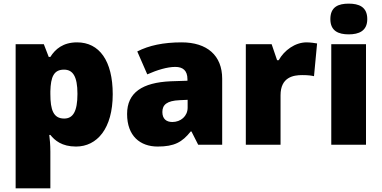

<svg xmlns="http://www.w3.org/2000/svg" viewBox="-20 -796 2100 1056"><path d="M404 -563C327 -563 284 -526 257 -483H248L221 -553H66V240H257V38C257 -1 254 -29 251 -54H257C281 -24 320 10 398 10C514 10 600 -89 600 -278C600 -462 526 -563 404 -563ZM332 -413C380 -413 406 -377 406 -280C406 -182 381 -144 333 -144C274 -144 257 -191 257 -279V-294C259 -373 276 -413 332 -413Z M979 -563C879 -563 799 -546 735 -513L790 -387C844 -411 900 -428 944 -428C985 -428 1011 -409 1011 -360V-352L919 -349C763 -342 679 -287 679 -169C679 -48 751 10 847 10C939 10 982 -14 1029 -73H1033L1070 0H1202V-363C1202 -491 1119 -563 979 -563ZM968 -245 1012 -247V-204C1012 -157 974 -125 928 -125C895 -125 873 -142 873 -180C873 -220 898 -242 968 -245Z M1666 -563C1603 -563 1543 -519 1513 -465H1504L1474 -553H1332V0H1523V-272C1523 -372 1594 -383 1642 -383C1677 -383 1694 -380 1707 -377L1724 -557C1713 -559 1687 -563 1666 -563Z M1898 -776C1842 -776 1797 -759 1797 -691C1797 -625 1842 -607 1898 -607C1953 -607 2000 -625 2000 -691C2000 -759 1953 -776 1898 -776ZM1993 -553H1802V0H1993Z"/></svg>

Font: Noto Sans Thai Looped Black
Style: Regular
Weight: 900
Designer: Sasikarn Vongin, Ben Mitchell
Foundry: The Fontpad Ltd
Version: Version 1.001